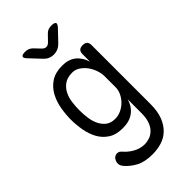

<svg xmlns="http://www.w3.org/2000/svg" viewBox="-300 -876 1200 1200"><g transform="rotate(-45 300.0 -276.5)"><path d="M425 -122Q418 -96 405 -76.5Q392 -57 373.5 -43Q355 -29 331 -22Q307 -15 277 -15Q218 -15 180.5 -39.5Q143 -64 122 -102.5Q101 -141 92.5 -188.5Q84 -236 84 -282Q84 -329 92.5 -377.5Q101 -426 123 -467Q145 -508 184 -534Q223 -560 285 -560Q340 -560 375 -532Q410 -504 425 -454V-520Q425 -541 435 -550.5Q445 -560 465 -560Q485 -560 495 -550.5Q505 -541 505 -520V0Q505 64 488 108Q471 152 442 180Q413 208 374.5 220Q336 232 293 232Q224 232 181.5 209Q139 186 112 154Q104 144 100.5 136Q97 128 97 118Q97 111 100 102Q103 93 108 86Q113 79 121 74.5Q129 70 138 70Q148 70 155 73.5Q162 77 170 86Q179 97 193 109Q207 121 224 131Q241 141 261 147Q281 153 302 153Q323 153 345 145.5Q367 138 385 120.5Q403 103 414 73.5Q425 44 425 0ZM284 -90Q312 -90 338 -102.5Q364 -115 383 -134.5Q402 -154 413.5 -178.5Q425 -203 425 -228V-326Q425 -351 415.5 -379Q406 -407 389 -430.5Q372 -454 348.5 -469.5Q325 -485 298 -485Q254 -485 227.5 -466Q201 -447 186.5 -418Q172 -389 167.5 -354Q163 -319 163 -286Q163 -253 167.5 -218.5Q172 -184 185.5 -155.5Q199 -127 222.5 -108.5Q246 -90 284 -90ZM182 -785Q197 -785 209.5 -780Q222 -775 232 -765L270 -725Q283 -712 297 -712Q311 -712 324 -725L362 -764Q372 -775 384.5 -780Q397 -785 412 -785Q442 -785 446 -774.5Q450 -764 430 -743L363 -673Q349 -659 332.5 -652Q316 -645 297 -645Q278 -645 261.5 -652Q245 -659 232 -673L165 -744Q145 -764 149.5 -774.5Q154 -785 182 -785Z"/></g></svg>

Font: Maple Mono Normal NL Light
Style: Regular
Weight: 300
Monospace: yes
Designer: subframe7536
Version: Version 7.000